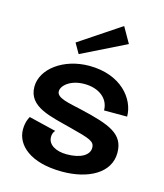

<svg xmlns="http://www.w3.org/2000/svg" viewBox="-114 -834 802 937"><g transform="rotate(15 287.5 -365.5)"><path d="M441.7 -669.2 396.7 -748.3 188.3 -609.2 217.5 -558.3ZM283.3 -516.7C154.2 -516.7 50 -440 50 -349.2C50 -246.7 165 -229.2 275 -200C374.2 -174.2 400 -166.7 400 -133.3C400 -97.5 359.2 -70.8 287.5 -70.8C230.8 -70.8 191.7 -95 191.7 -133.3C191.7 -155.8 204.2 -166.7 204.2 -166.7L66.7 -200C66.7 -200 50 -175.8 50 -133.3C50 -55.8 125 16.7 287.5 16.7C419.2 16.7 525 -39.2 525 -141.7C525 -237.5 450 -265 300 -300C236.7 -315 170.8 -323.3 170.8 -358.3C170.8 -386.7 211.7 -425 283.3 -425C357.5 -425 408.3 -384.2 408.3 -325H525C525 -414.2 444.2 -516.7 283.3 -516.7Z"/></g></svg>

Font: BoonHome
Style: Bold
Weight: 700
Designer: Sungsit Sawaiwan
Foundry: Sungsit Sawaiwan
Version: Version 0.2